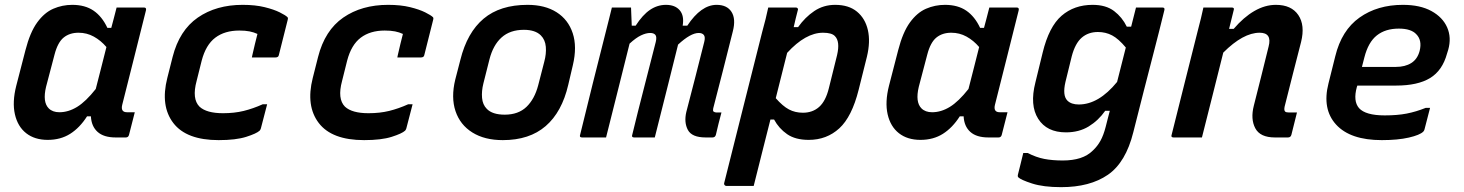

<svg xmlns="http://www.w3.org/2000/svg" viewBox="-20 -567 6040 792"><path d="M278 -547Q331 -547 366 -523Q401 -499 423 -452H439Q444 -470 449 -489.5Q454 -509 461 -536H574Q585 -536 582 -524Q558 -427 532 -324.5Q506 -222 484 -134Q477 -104 504 -104H536Q530 -81 524 -57Q518 -33 512 -10Q509 0 499 0H457Q408 0 382.5 -23Q357 -46 355 -87H339Q309 -40 269.5 -15Q230 10 177 10Q123 10 88 -17.5Q53 -45 41.5 -95.5Q30 -146 47 -213L85 -360Q104 -434 133.5 -474.5Q163 -515 200 -531Q237 -547 278 -547ZM181 -120Q197 -104 225 -104Q262 -104 298 -126Q334 -148 375 -200Q386 -243 397 -286Q408 -329 419 -373Q396 -400 367 -416Q338 -432 304 -432Q267 -432 242.5 -412Q218 -392 205 -342L170 -209Q155 -146 181 -120Z M981 -547Q1033 -547 1071.5 -537.5Q1110 -528 1134 -516Q1158 -504 1166 -496Q1169 -492 1167 -486L1130 -339Q1128 -330 1116 -330H1019L1021 -340Q1026 -362 1031.5 -385Q1037 -408 1042 -427Q1027 -434 1009.5 -437.5Q992 -441 967 -441Q907 -441 868 -411.5Q829 -382 812 -317L791 -233Q771 -159 803 -127Q832 -100 900 -100Q947 -100 985.5 -109.5Q1024 -119 1064 -137H1082Q1075 -112 1069 -87Q1063 -62 1056 -37Q1054 -31 1051 -28Q1038 -16 995.5 -2.5Q953 11 882 11Q749 11 695 -59.5Q641 -130 670 -245L692 -332Q720 -442 796 -494.5Q872 -547 981 -547Z M1581 -547Q1633 -547 1671.5 -537.5Q1710 -528 1734 -516Q1758 -504 1766 -496Q1769 -492 1767 -486L1730 -339Q1728 -330 1716 -330H1619L1621 -340Q1626 -362 1631.5 -385Q1637 -408 1642 -427Q1627 -434 1609.5 -437.5Q1592 -441 1567 -441Q1507 -441 1468 -411.5Q1429 -382 1412 -317L1391 -233Q1371 -159 1403 -127Q1432 -100 1500 -100Q1547 -100 1585.5 -109.5Q1624 -119 1664 -137H1682Q1675 -112 1669 -87Q1663 -62 1656 -37Q1654 -31 1651 -28Q1638 -16 1595.5 -2.5Q1553 11 1482 11Q1349 11 1295 -59.5Q1241 -130 1270 -245L1292 -332Q1320 -442 1396 -494.5Q1472 -547 1581 -547Z M2156 -547Q2228 -547 2276 -516.5Q2324 -486 2342.5 -430Q2361 -374 2343 -298L2324 -217Q2298 -105 2231 -47Q2164 11 2054 11Q1979 11 1928.5 -20.5Q1878 -52 1859 -108.5Q1840 -165 1858 -239L1879 -320Q1907 -433 1975 -490Q2043 -547 2156 -547ZM2141 -444Q2084 -444 2049 -412.5Q2014 -381 1999 -322L1974 -223Q1966 -191 1968.5 -163Q1971 -135 1988 -118Q2011 -94 2062 -94Q2118 -94 2151.5 -126Q2185 -158 2200 -215L2225 -312Q2234 -345 2231.5 -374Q2229 -403 2211 -421Q2188 -444 2141 -444Z M2504 -536H2583Q2583 -536 2584 -510.5Q2585 -485 2586 -461H2602Q2631 -506 2661.5 -526.5Q2692 -547 2727 -547Q2765 -547 2784 -524.5Q2803 -502 2796 -461H2815Q2872 -547 2936 -547Q2979 -547 2997.5 -518Q3016 -489 3003 -438Q2983 -357 2962.5 -277.5Q2942 -198 2922 -120Q2920 -111 2923 -107Q2929 -103 2935 -103H2956Q2950 -80 2944 -57Q2938 -34 2933 -11Q2930 0 2919 0H2891Q2834 0 2817.5 -31Q2801 -62 2811 -105Q2831 -181 2848.5 -250Q2866 -319 2885 -394Q2890 -414 2883.5 -422.5Q2877 -431 2862 -431Q2829 -431 2777 -383Q2760 -314 2736.5 -220.5Q2713 -127 2681 0H2596Q2584 0 2588 -11Q2611 -106 2636 -202.5Q2661 -299 2685 -394Q2690 -415 2683.5 -423Q2677 -431 2662 -431Q2645 -431 2624 -421Q2603 -411 2577 -387Q2555 -298 2530 -199Q2505 -100 2480 0H2381Q2369 0 2373 -11Q2399 -118 2425.5 -224Q2452 -330 2479 -436Q2486 -464 2492.5 -489.5Q2499 -515 2504 -536Z M3149 -536H3263Q3268 -536 3270.5 -532.5Q3273 -529 3271 -525Q3262 -491 3254 -455H3272Q3301 -496 3339 -521.5Q3377 -547 3425 -547Q3481 -547 3515 -519Q3549 -491 3560 -443Q3571 -395 3556 -333L3522 -197Q3494 -85 3442 -37.5Q3390 10 3316 10Q3261 10 3227 -13.5Q3193 -37 3173 -74H3158Q3141 -6 3123.5 62.5Q3106 131 3089 200H2976Q2972 200 2969 196.5Q2966 193 2967 189Q3006 33 3045.5 -123.5Q3085 -280 3124 -435Q3132 -463 3138 -488Q3144 -513 3149 -536ZM3375 -432Q3303 -432 3227 -349Q3215 -302 3203.5 -255.5Q3192 -209 3180 -162Q3209 -129 3234.5 -115.5Q3260 -102 3292 -102Q3332 -102 3359 -126Q3386 -150 3399 -203L3433 -340Q3446 -396 3424 -418Q3411 -432 3375 -432Z M3878 -547Q3931 -547 3966 -523Q4001 -499 4023 -452H4039Q4044 -470 4049 -489.5Q4054 -509 4061 -536H4174Q4185 -536 4182 -524Q4158 -427 4132 -324.5Q4106 -222 4084 -134Q4077 -104 4104 -104H4136Q4130 -81 4124 -57Q4118 -33 4112 -10Q4109 0 4099 0H4057Q4008 0 3982.5 -23Q3957 -46 3955 -87H3939Q3909 -40 3869.5 -15Q3830 10 3777 10Q3723 10 3688 -17.5Q3653 -45 3641.5 -95.5Q3630 -146 3647 -213L3685 -360Q3704 -434 3733.5 -474.5Q3763 -515 3800 -531Q3837 -547 3878 -547ZM3781 -120Q3797 -104 3825 -104Q3862 -104 3898 -126Q3934 -148 3975 -200Q3986 -243 3997 -286Q4008 -329 4019 -373Q3996 -400 3967 -416Q3938 -432 3904 -432Q3867 -432 3842.5 -412Q3818 -392 3805 -342L3770 -209Q3755 -146 3781 -120Z M4487 -547Q4542 -547 4575.5 -521.5Q4609 -496 4628 -457H4646Q4651 -477 4656 -496.5Q4661 -516 4666 -536H4775Q4786 -536 4783 -525Q4761 -435 4740 -354.5Q4719 -274 4698.5 -193.5Q4678 -113 4655 -22Q4624 103 4550 154Q4476 205 4357 205Q4284 205 4237.5 190Q4191 175 4180 164Q4177 159 4179 153Q4185 129 4190 109Q4195 89 4201 64H4219Q4254 82 4287.5 88.5Q4321 95 4364 95Q4405 95 4436 85Q4467 75 4489 53Q4507 36 4519.5 13.5Q4532 -9 4541 -44Q4545 -61 4549.5 -77.5Q4554 -94 4558 -110H4539Q4511 -70 4471 -45.5Q4431 -21 4377 -21Q4298 -21 4262.5 -77Q4227 -133 4251 -227L4281 -350Q4307 -457 4359 -502Q4411 -547 4487 -547ZM4383 -152Q4399 -136 4430 -136Q4512 -136 4588 -229Q4597 -263 4605.5 -298Q4614 -333 4624 -371Q4594 -407 4567.5 -421Q4541 -435 4509 -435Q4469 -435 4442 -411.5Q4415 -388 4401 -335L4375 -229Q4362 -173 4383 -152Z M4944 -536H5061Q5073 -536 5069 -525Q5060 -488 5050 -448H5069Q5110 -496 5154 -521.5Q5198 -547 5243 -547Q5307 -547 5335.5 -505Q5364 -463 5347 -394Q5330 -327 5313 -261.5Q5296 -196 5279 -127Q5276 -112 5281 -107Q5285 -103 5297 -103H5330Q5324 -80 5318.5 -57Q5313 -34 5307 -11Q5304 0 5293 0H5239Q5178 0 5158 -38Q5138 -76 5152 -131Q5168 -194 5182.5 -252Q5197 -310 5213 -375Q5228 -432 5176 -432Q5108 -432 5026 -350Q5004 -262 4982 -174.5Q4960 -87 4938 0H4821Q4809 0 4813 -11Q4840 -118 4866.5 -224.5Q4893 -331 4920 -437Q4928 -467 4934 -492Q4940 -517 4944 -536Z M5767 -547Q5838 -547 5884.5 -521.5Q5931 -496 5949.5 -454Q5968 -412 5954 -362L5949 -346Q5930 -276 5879 -245Q5828 -214 5739 -214H5579L5577 -208Q5561 -150 5586 -121Q5613 -91 5692 -91Q5744 -91 5782.5 -98.5Q5821 -106 5861 -122H5879Q5868 -77 5856 -33Q5855 -30 5854 -28Q5853 -26 5851 -24Q5837 -10 5791.5 0.5Q5746 11 5680 11Q5550 11 5491.5 -53Q5433 -117 5460 -223L5488 -335Q5514 -442 5588 -494.5Q5662 -547 5767 -547ZM5750 -449Q5695 -449 5659.5 -421Q5624 -393 5608 -330L5598 -291H5738Q5776 -291 5801.5 -307Q5827 -323 5836 -357Q5847 -401 5822 -426Q5812 -437 5794 -443Q5776 -449 5750 -449Z"/></svg>

Font: Recursive Mn Lnr St SmB
Style: Italic
Weight: 600
Italic angle: -15°
Monospace: yes
Version: Version 1.079;hotconv 1.0.112;makeotfexe 2.5.65598; ttfautoh